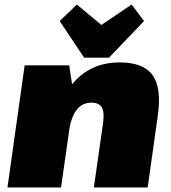

<svg xmlns="http://www.w3.org/2000/svg" viewBox="-20 -829 756 849"><path d="M436 -287Q442 -334 430 -354.5Q418 -375 384 -375Q344 -375 319.5 -344Q295 -313 285 -250L199 -163L208 -221Q232 -383 309 -468Q386 -553 509 -553Q614 -553 654.5 -497Q695 -441 678 -320L633 0H395ZM89 -540H286L307 -401L250 0H13ZM617 -736 462 -574H352L244 -736L320 -809L495 -663H346L562 -809Z"/></svg>

Font: Pathway Extreme SemiCondensed Black
Style: Italic
Weight: 900
Width: 4
Italic angle: -8°
Version: Version 1.001;gftools[0.9.26]